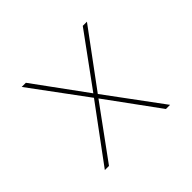

<svg xmlns="http://www.w3.org/2000/svg" viewBox="-124 -684 849 849"><g transform="rotate(-45 300.0 -260.0)"><path d="M96 0 288 -260 96 -520H122L300 -276L478 -520H504L312 -260L504 0H478L300 -244L122 0Z"/></g></svg>

Font: Iosevka Thin Extended
Style: Regular
Weight: 100
Width: 7
Monospace: yes
Designer: Belleve Invis
Foundry: Belleve Invis
Version: Version 32.5.0; ttfautohint (v1.8.4)